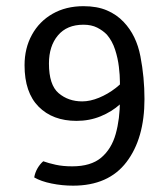

<svg xmlns="http://www.w3.org/2000/svg" viewBox="-20 -574 522 606"><path d="M243.5 -554.5Q286.5 -554.5 317.5 -541.2Q348.5 -528 370.5 -504.5Q410.5 -462.5 423.2 -396.2Q436 -330 436 -261.5Q436 -137 379.2 -62.5Q322.5 12 210.5 12Q176 12 142.8 5.2Q109.5 -1.5 88 -14Q90.5 -29 98.2 -42.5Q106 -56 116.5 -65Q133 -59 155.8 -54Q178.5 -49 208 -49Q267 -49 299.5 -76.5Q332 -104 345.2 -151.2Q358.5 -198.5 358.5 -257.5V-315Q358.5 -336 355.2 -363.2Q352 -390.5 343.2 -417.5Q334.5 -444.5 317.5 -464.5Q305 -477.5 286.8 -486.8Q268.5 -496 243.5 -496Q191 -496 162.8 -462.2Q134.5 -428.5 134.5 -373.5Q134.5 -306 165 -280Q195.5 -254 239.5 -254Q264.5 -254 292.5 -265.5Q320.5 -277 345.2 -296.2Q370 -315.5 385 -337.5L397.5 -295.5Q385 -268.5 359 -245Q333 -221.5 297.8 -207Q262.5 -192.5 221.5 -192.5Q146.5 -192.5 102 -237.2Q57.5 -282 57.5 -368Q57.5 -422 80.8 -464.2Q104 -506.5 146 -530.5Q188 -554.5 243.5 -554.5Z"/></svg>

Font: Signika SC
Style: Regular
Weight: 300
Designer: Anna Giedryś
Foundry: Anna Giedryś
Version: Version 2.000